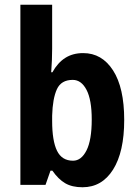

<svg xmlns="http://www.w3.org/2000/svg" viewBox="-20 -780 580 810"><path d="M200 -574Q200 -554 199 -526.5Q198 -499 196 -475H201Q223 -515 255 -535.5Q287 -556 331 -556Q410 -556 457 -483Q504 -410 504 -274Q504 -139 457 -64.5Q410 10 328 10Q284 10 255 -7Q226 -24 201 -60H193L172 0H66V-760H200ZM287 -443Q238 -443 220 -403.5Q202 -364 200 -292V-270Q200 -186 220.5 -144Q241 -102 288 -102Q323 -102 345 -145.5Q367 -189 367 -276Q367 -359 345 -401Q323 -443 287 -443Z"/></svg>

Font: Noto Sans Malayalam Condensed
Style: Bold
Weight: 700
Width: 3
Designer: Jelle Bosma - Monotype Design Team
Foundry: Monotype Imaging Inc.
Version: Version 2.104; ttfautohint (v1.8.4.7-5d5b)